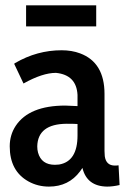

<svg xmlns="http://www.w3.org/2000/svg" viewBox="-20 -689 477 722"><path d="M382.8 12.7Q404.3 12.7 429.7 6.8L425.8 -67.4Q419.9 -66.4 412.1 -66.4Q378.9 -66.4 374 -101.6Q373 -110.4 373 -121.1V-335.9Q373 -454.1 281.2 -488.3Q250 -500 211.9 -500Q119.1 -500 37.1 -452.1Q35.2 -450.2 33.2 -449.2L68.4 -375Q139.6 -415 190.4 -415Q267.6 -407.2 271.5 -332V-290Q238.3 -292 225.6 -292Q89.8 -292 39.1 -215.8Q16.6 -181.6 16.6 -138.7Q16.6 -45.9 86.9 -6.8Q122.1 12.7 164.1 12.7Q238.3 12.7 281.2 -44.9Q286.1 -51.8 290 -57.6Q306.6 11.7 382.8 12.7ZM186.5 -69.3Q135.7 -69.3 123 -115.2Q120.1 -126 120.1 -138.7Q122.1 -222.7 230.5 -223.6Q258.8 -223.6 271.5 -222.7V-179.7Q271.5 -82 202.1 -70.3Q194.3 -69.3 186.5 -69.3ZM78.1 -668.9V-589.8H341.8V-668.9Z"/></svg>

Font: Yaldevi Colombo SemiBold
Style: Regular
Weight: 600
Designer: Sol Matas, Denzil Rajitha, Kosala Senevirathne and Pathum Egodawatta
Foundry: Mooniak
Version: Version 1.020 ; ttfautohint (v1.6)